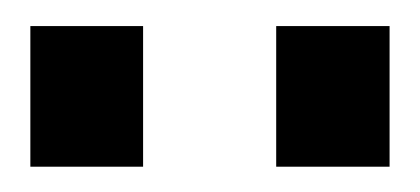

<svg xmlns="http://www.w3.org/2000/svg" viewBox="-20 -794 324 148"><path d="M192.9 -665.5H280.3V-773.9H192.9ZM3.4 -665.5H90.3V-773.9H3.4Z"/></svg>

Font: Duru Sans
Style: Regular
Weight: 400
Designer: Onur Yazıcıgil
Foundry: Onur Yazıcıgil
Version: Version 1.002